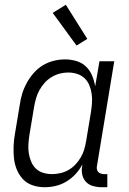

<svg xmlns="http://www.w3.org/2000/svg" viewBox="-20 -777 540 805"><path d="M167 8Q141 8 117 0Q93 -8 76.5 -25.5Q60 -43 50.5 -66Q41 -89 38.5 -114Q36 -139 37 -165Q38 -191 43 -218L63 -338Q66 -361 73 -384Q80 -407 92 -429Q104 -451 121 -470.5Q138 -490 159.5 -503Q181 -516 205 -522Q229 -528 252 -528Q277 -528 300.5 -521Q324 -514 340.5 -498Q357 -482 366 -460.5Q375 -439 379 -415L397 -520H459L387 -84Q385 -76 386 -69Q387 -62 391 -57Q395 -52 402 -49.5Q409 -47 416 -47H430V8H407Q388 8 370 3Q352 -2 340 -15Q328 -28 324.5 -46.5Q321 -65 325 -84V-87Q314 -66 297 -47.5Q280 -29 258.5 -16Q237 -3 213.5 2.5Q190 8 167 8ZM198 -47Q215 -47 233 -51Q251 -55 267.5 -64.5Q284 -74 296.5 -87.5Q309 -101 318.5 -117Q328 -133 333 -150Q338 -167 341 -185L361 -305Q364 -324 365.5 -343.5Q367 -363 364.5 -382Q362 -401 355 -418.5Q348 -436 335 -448.5Q322 -461 304 -467Q286 -473 266 -473Q249 -473 231 -468.5Q213 -464 196.5 -454Q180 -444 167 -429.5Q154 -415 145 -398.5Q136 -382 131 -364Q126 -346 123 -329L103 -209Q100 -189 99 -170Q98 -151 101 -133Q104 -115 111 -98.5Q118 -82 130.5 -70Q143 -58 161 -52.5Q179 -47 198 -47ZM301 -586 201 -723 256 -757 346 -614Z"/></svg>

Font: Iosevka Curly Slab Light
Style: Italic
Weight: 300
Italic angle: -9°
Monospace: yes
Designer: Belleve Invis
Foundry: Belleve Invis
Version: Version 22.1.2; ttfautohint (v1.8.4)